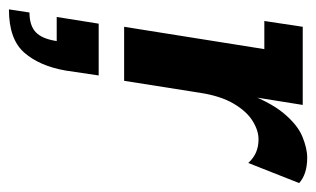

<svg xmlns="http://www.w3.org/2000/svg" viewBox="-159 -291 708 430"><g transform="rotate(90 195.0 -76.0)"><path d="M40 0 90 -314H27L40 -400H215L191 -250L184 -262Q207 -325 233 -356.5Q259 -388 285.5 -399Q312 -410 333 -410Q370 -410 390 -392L345 -278Q334 -290 321 -295.5Q308 -301 292 -301Q272 -301 250.5 -287.5Q229 -274 212 -245Q195 -216 188 -171L161 0ZM1 258 8 212Q37 212 52 198Q67 184 72 151H18L33 57H149L138 131Q128 189 98 223.5Q68 258 1 258Z"/></g></svg>

Font: Rokkitt SemiBold
Style: Bold Italic
Weight: 700
Italic angle: -9°
Version: Version 3.103